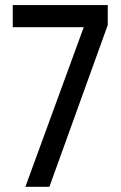

<svg xmlns="http://www.w3.org/2000/svg" viewBox="-20 -720 471 750"><path d="M400.9 -622.1 172.9 9.8H79.1L307.1 -613.8H29.8V-700.2H400.9Z"/></svg>

Font: D-DIN-PRO Medium
Style: Regular
Weight: 500
Designer: datto
Foundry: CyberFei
Version: Version 1.000;hotconv 1.0.109;makeotfexe 2.5.65596